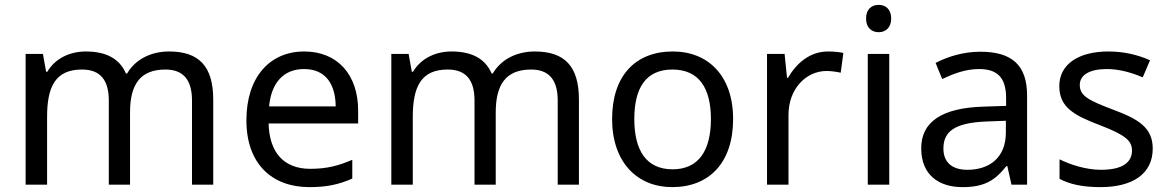

<svg xmlns="http://www.w3.org/2000/svg" viewBox="-20 -757 4790 787"><path d="M673 -546C603 -546 537 -517 501 -456H496C470 -517 414 -546 332 -546C268 -546 207 -519 174 -463H169L156 -536H85V0H173V-278C173 -403 208 -472 316 -472C391 -472 426 -429 426 -345V0H513V-296C513 -410 554 -472 658 -472C732 -472 767 -429 767 -345V0H854V-349C854 -487 794 -546 673 -546Z M1227 -546C1085 -546 990 -440 990 -264C990 -85 1095 10 1248 10C1321 10 1369 -1 1424 -25V-102C1368 -78 1320 -65 1252 -65C1145 -65 1084 -130 1081 -251H1448V-304C1448 -450 1364 -546 1227 -546ZM1226 -474C1315 -474 1355 -412 1356 -321H1083C1092 -417 1142 -474 1226 -474Z M2172 -546C2102 -546 2036 -517 2000 -456H1995C1969 -517 1913 -546 1831 -546C1767 -546 1706 -519 1673 -463H1668L1655 -536H1584V0H1672V-278C1672 -403 1707 -472 1815 -472C1890 -472 1925 -429 1925 -345V0H2012V-296C2012 -410 2053 -472 2157 -472C2231 -472 2266 -429 2266 -345V0H2353V-349C2353 -487 2293 -546 2172 -546Z M2985 -269C2985 -446 2883 -546 2738 -546C2584 -546 2489 -446 2489 -269C2489 -91 2593 10 2735 10C2888 10 2985 -91 2985 -269ZM2580 -269C2580 -396 2627 -472 2736 -472C2845 -472 2894 -396 2894 -269C2894 -142 2845 -63 2737 -63C2628 -63 2580 -142 2580 -269Z M3374 -546C3299 -546 3244 -497 3210 -438H3206L3196 -536H3124V0H3212V-286C3212 -394 3285 -466 3368 -466C3386 -466 3409 -463 3426 -459L3437 -540C3419 -544 3394 -546 3374 -546Z M3582 -737C3553 -737 3530 -720 3530 -681C3530 -643 3553 -625 3582 -625C3609 -625 3633 -643 3633 -681C3633 -720 3609 -737 3582 -737ZM3625 -536H3537V0H3625Z M3998 -545C3928 -545 3862 -524 3815 -499L3842 -433C3886 -454 3937 -474 3993 -474C4063 -474 4104 -444 4104 -355V-323L4013 -320C3838 -315 3756 -256 3756 -149C3756 -40 3828 10 3925 10C4015 10 4058 -17 4105 -76H4109L4126 0H4190V-365C4190 -490 4128 -545 3998 -545ZM4024 -259 4103 -262V-214C4103 -110 4035 -61 3945 -61C3887 -61 3847 -88 3847 -148C3847 -216 3890 -254 4024 -259Z M4705 -148C4705 -234 4646 -269 4544 -307C4441 -346 4406 -364 4406 -409C4406 -449 4445 -474 4517 -474C4569 -474 4619 -459 4664 -440L4694 -510C4644 -532 4588 -546 4523 -546C4403 -546 4322 -495 4322 -404C4322 -316 4384 -284 4488 -244C4593 -204 4620 -180 4620 -140C4620 -92 4582 -61 4493 -61C4430 -61 4365 -83 4323 -104V-24C4364 -2 4416 10 4491 10C4622 10 4705 -44 4705 -148Z"/></svg>

Font: Noto Sans EgyptHiero
Style: Regular
Weight: 400
Designer: Monotype Design Team
Foundry: Monotype Imaging Inc.
Version: Version 2.002